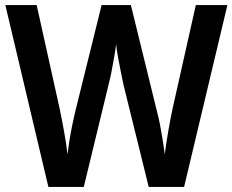

<svg xmlns="http://www.w3.org/2000/svg" viewBox="-20 -734 913 754"><path d="M873 -714 703 0H564L465 -401Q461 -420 455 -449.5Q449 -479 443.5 -509Q438 -539 436 -561Q434 -543 429 -513.5Q424 -484 418 -453Q412 -422 406 -400L309 0H170L1 -714H124L213 -313Q222 -271 231.5 -218.5Q241 -166 245 -128Q248 -153 253 -184Q258 -215 264 -244Q270 -273 275 -294L379 -714H494L597 -294Q603 -273 608.5 -243.5Q614 -214 619 -183.5Q624 -153 627 -128Q632 -168 641 -220Q650 -272 659 -313L749 -714Z"/></svg>

Font: Noto Sans Malayalam SemiCondensed SemiBold
Style: Regular
Weight: 600
Width: 4
Designer: Jelle Bosma - Monotype Design Team
Foundry: Monotype Imaging Inc.
Version: Version 2.104; ttfautohint (v1.8.4.7-5d5b)